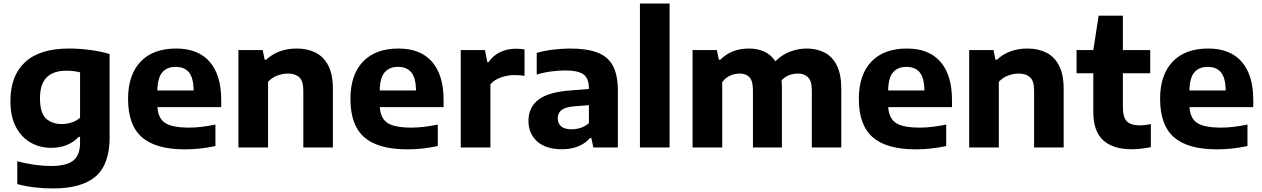

<svg xmlns="http://www.w3.org/2000/svg" viewBox="-20 -828 7088 1078"><path d="M277.5 230Q229.5 230 178.2 224.5Q127 219 77 205.5V77.5Q128.5 91 177 97.5Q225.5 104 265 104Q353.5 104 391.5 73.5Q429.5 43 429.5 -25.5V-59.5H422Q394.5 -30 355.2 -14Q316 2 266.5 2Q205 2 153.2 -26.8Q101.5 -55.5 70 -114Q38.5 -172.5 38.5 -262Q38.5 -402.5 120.8 -479Q203 -555.5 367.5 -555.5Q424.5 -555.5 485.8 -547.5Q547 -539.5 595.5 -524.5V-56.5Q595.5 94 517.8 162Q440 230 277.5 230ZM327 -131.5Q354.5 -131.5 381.5 -140Q408.5 -148.5 429.5 -167V-422Q414.5 -426 394.8 -428.5Q375 -431 352.5 -431Q280 -431 242.2 -393.8Q204.5 -356.5 204.5 -276Q204.5 -194 238.2 -162.8Q272 -131.5 327 -131.5Z M1018.5 10.5Q854.5 10.5 776.8 -57.5Q699 -125.5 699 -273Q699 -407.5 769 -481.5Q839 -555.5 969 -555.5Q1093 -555.5 1157.5 -480.8Q1222 -406 1222 -267.5V-226.5H864Q868 -164 907 -137.8Q946 -111.5 1043 -111.5Q1076.5 -111.5 1114.2 -116.2Q1152 -121 1189.5 -128.5V-8Q1142.5 2 1100.5 6.2Q1058.5 10.5 1018.5 10.5ZM966.5 -452.5Q917.5 -452.5 891.2 -422Q865 -391.5 863.5 -320H1067.5Q1066 -391 1040.8 -421.8Q1015.5 -452.5 966.5 -452.5Z M1318.5 0V-547H1455L1466 -492.5H1474Q1541.5 -555.5 1646 -555.5Q1705.5 -555.5 1751.2 -532.8Q1797 -510 1823 -460.2Q1849 -410.5 1849 -329.5V0H1683V-320Q1683 -373.5 1660.2 -394.2Q1637.5 -415 1597 -415Q1567 -415 1536.5 -403.5Q1506 -392 1485 -368.5V0Z M2267 10.5Q2103 10.5 2025.2 -57.5Q1947.5 -125.5 1947.5 -273Q1947.5 -407.5 2017.5 -481.5Q2087.5 -555.5 2217.5 -555.5Q2341.5 -555.5 2406 -480.8Q2470.5 -406 2470.5 -267.5V-226.5H2112.5Q2116.5 -164 2155.5 -137.8Q2194.5 -111.5 2291.5 -111.5Q2325 -111.5 2362.8 -116.2Q2400.5 -121 2438 -128.5V-8Q2391 2 2349 6.2Q2307 10.5 2267 10.5ZM2215 -452.5Q2166 -452.5 2139.8 -422Q2113.5 -391.5 2112 -320H2316Q2314.5 -391 2289.2 -421.8Q2264 -452.5 2215 -452.5Z M2567 0V-547H2703L2716 -479H2723.5Q2748.5 -517 2788.8 -535.8Q2829 -554.5 2876.5 -554.5Q2890 -554.5 2902.2 -553.2Q2914.5 -552 2925 -550.5V-402Q2911.5 -404.5 2896.2 -405.5Q2881 -406.5 2867 -406.5Q2831.5 -406.5 2793.8 -393.8Q2756 -381 2733.5 -354.5V0Z M3136.5 10Q3044.5 10 2995.8 -34.2Q2947 -78.5 2947 -149Q2947 -225.5 3003.8 -268.8Q3060.5 -312 3187 -320.5L3286.5 -328.5V-330.5Q3286.5 -388.5 3255.8 -410.5Q3225 -432.5 3152 -432.5Q3118.5 -432.5 3075.5 -427Q3032.5 -421.5 2993.5 -409.5V-531Q3036.5 -543.5 3087 -549.5Q3137.5 -555.5 3180.5 -555.5Q3273.5 -555.5 3332.8 -533.5Q3392 -511.5 3420.5 -459.8Q3449 -408 3449 -318.5V0H3311.5L3300 -53H3292.5Q3265 -21 3224.2 -5.5Q3183.5 10 3136.5 10ZM3111.5 -163.5Q3111.5 -134.5 3130.8 -118.2Q3150 -102 3189.5 -102Q3214 -102 3239.5 -110Q3265 -118 3286.5 -136.5V-237.5L3203 -231Q3153 -226.5 3132.2 -209.5Q3111.5 -192.5 3111.5 -163.5Z M3573 0V-808H3739.5V0Z M3868.5 0V-547H4005L4016 -492.5H4024Q4086 -555.5 4185.5 -555.5Q4232.5 -555.5 4270.5 -538.5Q4308.5 -521.5 4333.5 -484Q4373 -523 4418.5 -539.2Q4464 -555.5 4508.5 -555.5Q4565.5 -555.5 4609.5 -533Q4653.5 -510.5 4678.5 -460.5Q4703.5 -410.5 4703.5 -329.5V0H4538V-320.5Q4538 -374 4516.5 -394.5Q4495 -415 4460.5 -415Q4434 -415 4410 -405.8Q4386 -396.5 4368 -376.5Q4370 -356 4370 -333.5V0H4207.5V-320.5Q4207.5 -374 4187.8 -394.5Q4168 -415 4133 -415Q4105 -415 4078.8 -403Q4052.5 -391 4035 -367.5V0Z M5121.5 10.5Q4957.5 10.5 4879.8 -57.5Q4802 -125.5 4802 -273Q4802 -407.5 4872 -481.5Q4942 -555.5 5072 -555.5Q5196 -555.5 5260.5 -480.8Q5325 -406 5325 -267.5V-226.5H4967Q4971 -164 5010 -137.8Q5049 -111.5 5146 -111.5Q5179.5 -111.5 5217.2 -116.2Q5255 -121 5292.5 -128.5V-8Q5245.5 2 5203.5 6.2Q5161.5 10.5 5121.5 10.5ZM5069.5 -452.5Q5020.5 -452.5 4994.2 -422Q4968 -391.5 4966.5 -320H5170.5Q5169 -391 5143.8 -421.8Q5118.5 -452.5 5069.5 -452.5Z M5421.5 0V-547H5558L5569 -492.5H5577Q5644.5 -555.5 5749 -555.5Q5808.5 -555.5 5854.2 -532.8Q5900 -510 5926 -460.2Q5952 -410.5 5952 -329.5V0H5786V-320Q5786 -373.5 5763.2 -394.2Q5740.5 -415 5700 -415Q5670 -415 5639.5 -403.5Q5609 -392 5588 -368.5V0Z M6334 10Q6229.5 10 6174 -40.5Q6118.5 -91 6118.5 -197.5V-416.5H6024.5V-547H6118.5L6148.5 -740H6284.5V-547H6438V-416.5H6284.5V-226.5Q6284.5 -168.5 6307.5 -146.2Q6330.5 -124 6380 -124Q6405 -124 6441.5 -131V-2Q6418.5 3 6390 6.5Q6361.5 10 6334 10Z M6813 10.5Q6649 10.5 6571.2 -57.5Q6493.5 -125.5 6493.5 -273Q6493.5 -407.5 6563.5 -481.5Q6633.5 -555.5 6763.5 -555.5Q6887.5 -555.5 6952 -480.8Q7016.5 -406 7016.5 -267.5V-226.5H6658.5Q6662.5 -164 6701.5 -137.8Q6740.5 -111.5 6837.5 -111.5Q6871 -111.5 6908.8 -116.2Q6946.5 -121 6984 -128.5V-8Q6937 2 6895 6.2Q6853 10.5 6813 10.5ZM6761 -452.5Q6712 -452.5 6685.8 -422Q6659.5 -391.5 6658 -320H6862Q6860.5 -391 6835.2 -421.8Q6810 -452.5 6761 -452.5Z"/></svg>

Font: Encode Sans SmExp
Style: Bold
Weight: 700
Width: 6
Designer: Multiple Designers
Foundry: Impallari Type
Version: Version 3.002; ttfautohint (v1.8.3) -l 8 -r 50 -G 200 -x 14 